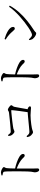

<svg xmlns="http://www.w3.org/2000/svg" viewBox="1562 -2360 837 4000"><g transform="rotate(-90 1980.0 -359.5)"><path d="M326.5 -746.1Q345.5 -750.4 360.9 -754.1Q376.2 -757.8 389.6 -757.8Q405.6 -757.8 424.2 -751.6Q442.8 -745.3 460.3 -736.1Q477.8 -726.8 488.7 -716.4Q499.6 -705.9 499.6 -696.6Q499.6 -686.7 495 -680.3Q490.5 -673.8 485.5 -665.2Q480.5 -656.7 478 -639.8Q475 -613.5 473.3 -578.6Q471.6 -543.6 471 -508.4Q470.4 -473.3 470.2 -444.7Q470 -423.7 469.5 -382.3Q469 -340.9 469.1 -289.4Q469.2 -237.9 469.1 -185.8Q469 -133.6 469.3 -90.4Q469.7 -57.3 470.8 -34.7Q471.9 -12.2 471.9 0.8Q471.9 20.5 464.1 29.7Q456.4 38.8 440.1 38.8Q424.1 38.8 412.9 23.7Q401.7 8.6 395.8 -12.2Q389.9 -32.9 389.9 -49.9Q389.9 -66.4 394.9 -83Q399.9 -99.5 403.1 -128.2Q406.1 -156.2 407.7 -197.4Q409.3 -238.7 410 -284.3Q410.6 -330 410.7 -371.8Q410.8 -413.7 410.8 -442.2Q410.8 -472.6 410.6 -506.3Q410.3 -540.1 410 -572.9Q409.7 -605.6 408.8 -634.1Q407.9 -662.7 405.5 -681Q403.4 -704.7 385.1 -712.6Q366.9 -720.6 327.5 -725.2ZM458.8 -465.9Q533.7 -450.5 603.9 -424.9Q674 -399.3 716.9 -372.3Q739.9 -357.4 756.6 -338.9Q773.4 -320.4 773.4 -297.5Q773.4 -284.1 765.1 -273.4Q756.7 -262.8 740.9 -262.8Q729.1 -262.8 719.5 -268.7Q709.9 -274.7 699.3 -285.7Q688.8 -296.7 674 -311.6Q659.2 -326.5 636.7 -343.2Q601.3 -368.2 557.5 -390.6Q513.7 -412.9 458.8 -432.6Z M1147.9 -603 1167.8 -610.4Q1178.1 -598.6 1187.8 -585Q1197.4 -571.5 1209.7 -562.5Q1222.1 -553.6 1239.3 -553.6Q1254.7 -553.6 1293.3 -556.6Q1332 -559.6 1382 -563.9Q1432.1 -568.3 1482.8 -573.7Q1533.5 -579.1 1574.4 -583.5Q1615.3 -587.9 1633.5 -589.9Q1651.2 -592.1 1661 -598.2Q1670.9 -604.2 1678.3 -609.2Q1685.8 -614.1 1694.6 -614.1Q1704.9 -614.1 1720.2 -606.4Q1735.4 -598.6 1751.3 -587.1Q1767.1 -575.6 1777.7 -563.5Q1788.2 -551.4 1788.2 -542.4Q1788.2 -531.9 1781.8 -524.1Q1775.5 -516.2 1768 -507.4Q1760.4 -498.5 1756.8 -484.8Q1752.7 -466.1 1745.9 -431.2Q1739 -396.3 1731.3 -350.8Q1723.6 -305.3 1714.8 -256Q1706.1 -206.7 1697.3 -159.3H1637.6Q1644.2 -205.2 1652.1 -259.5Q1660 -313.8 1667.1 -367.4Q1674.1 -421 1679 -464.5Q1683.9 -508 1685.7 -532.2Q1686.7 -543.1 1676.1 -543.1Q1663.1 -543.1 1627.9 -539.8Q1592.7 -536.5 1546.4 -531.6Q1500.1 -526.7 1451.6 -520.9Q1403 -515.1 1363.2 -509.2Q1323.3 -503.3 1302.4 -499.3Q1284.5 -495.6 1268.1 -486.1Q1251.7 -476.6 1238.2 -476.6Q1224.9 -476.6 1207.1 -489.8Q1189.2 -503.1 1175.4 -520.2Q1161.5 -537.4 1156.9 -549.9Q1153.5 -559.6 1151 -575.7Q1148.5 -591.7 1147.9 -603ZM1124.6 -213.5 1143.5 -223.8Q1160.6 -203.9 1181.1 -184.4Q1201.6 -164.9 1230.5 -164.9Q1242 -164.9 1274.9 -167.6Q1307.9 -170.4 1354.4 -174.7Q1401 -179 1452.1 -184.2Q1503.3 -189.4 1550.7 -193.7Q1598.1 -198 1634 -200.7Q1669.9 -203.5 1684.1 -203.5Q1706.2 -203.9 1724.4 -196.4Q1742.6 -188.9 1753.8 -177.7Q1765.1 -166.6 1765.1 -154.4Q1765.1 -142.5 1756.3 -137.1Q1747.6 -131.6 1726.3 -131.6Q1703.6 -131.6 1668.8 -136.4Q1633.9 -141.3 1577.6 -141.3Q1535.3 -141.3 1485.2 -136.9Q1435 -132.4 1389.8 -126.4Q1344.6 -120.4 1314.7 -114.2Q1288.4 -109 1273.4 -103.4Q1258.4 -97.8 1248.3 -93.8Q1238.2 -89.8 1226.7 -89.8Q1213.2 -89.8 1195.8 -100.9Q1178.4 -112.1 1163.4 -127.6Q1148.3 -143.1 1141.7 -155.6Q1135.5 -168.5 1130.6 -186.3Q1125.8 -204.2 1124.6 -213.5Z M2286.5 -746.1Q2305.5 -750.4 2320.9 -754.1Q2336.2 -757.8 2349.6 -757.8Q2365.6 -757.8 2384.2 -751.6Q2402.8 -745.3 2420.3 -736.1Q2437.8 -726.8 2448.7 -716.4Q2459.6 -705.9 2459.6 -696.6Q2459.6 -686.7 2455 -680.3Q2450.5 -673.8 2445.5 -665.2Q2440.5 -656.7 2438 -639.8Q2435 -613.5 2433.3 -578.6Q2431.6 -543.6 2431 -508.4Q2430.4 -473.3 2430.2 -444.7Q2430 -423.7 2429.5 -382.3Q2429 -340.9 2429.1 -289.4Q2429.2 -237.9 2429.1 -185.8Q2429 -133.6 2429.3 -90.4Q2429.7 -57.3 2430.8 -34.7Q2431.9 -12.2 2431.9 0.8Q2431.9 20.5 2424.1 29.7Q2416.4 38.8 2400.1 38.8Q2384.1 38.8 2372.9 23.7Q2361.7 8.6 2355.8 -12.2Q2349.9 -32.9 2349.9 -49.9Q2349.9 -66.4 2354.9 -83Q2359.9 -99.5 2363.1 -128.2Q2366.1 -156.2 2367.7 -197.4Q2369.3 -238.7 2370 -284.3Q2370.6 -330 2370.7 -371.8Q2370.8 -413.7 2370.8 -442.2Q2370.8 -472.6 2370.6 -506.3Q2370.3 -540.1 2370 -572.9Q2369.7 -605.6 2368.8 -634.1Q2367.9 -662.7 2365.5 -681Q2363.4 -704.7 2345.1 -712.6Q2326.9 -720.6 2287.5 -725.2ZM2418.8 -465.9Q2493.7 -450.5 2563.9 -424.9Q2634 -399.3 2676.9 -372.3Q2699.9 -357.4 2716.6 -338.9Q2733.4 -320.4 2733.4 -297.5Q2733.4 -284.1 2725.1 -273.4Q2716.7 -262.8 2700.9 -262.8Q2689.1 -262.8 2679.5 -268.7Q2669.9 -274.7 2659.3 -285.7Q2648.8 -296.7 2634 -311.6Q2619.2 -326.5 2596.7 -343.2Q2561.3 -368.2 2517.5 -390.6Q2473.7 -412.9 2418.8 -432.6Z M3168.5 -682.6Q3211.1 -670.9 3255.2 -652.6Q3299.4 -634.3 3336.9 -611.6Q3374.3 -588.9 3397.1 -561.9Q3419.9 -535 3419.9 -506Q3419.9 -489 3410.4 -479Q3400.9 -469 3385.5 -469Q3373.4 -469 3361.7 -478.2Q3350 -487.4 3330.2 -510.6Q3312.2 -532.7 3294.7 -550.6Q3277.1 -568.6 3257.9 -586Q3238.6 -603.5 3213.8 -621.8Q3189 -640.2 3155.8 -661.5ZM3840.1 -589.3 3863.2 -574.4Q3803.4 -468.1 3722.3 -377.6Q3641.1 -287.1 3544.1 -209.2Q3447.1 -131.3 3337.5 -60.9Q3328 -55.2 3320.2 -46.4Q3312.3 -37.5 3304.3 -30.5Q3296.4 -23.6 3284.9 -23.6Q3266.2 -23.6 3241.7 -36.6Q3217.3 -49.5 3196.6 -67.9Q3175.8 -86.3 3165.6 -101.2Q3158 -114.1 3152.2 -134.1Q3146.5 -154.1 3145.2 -165.9L3160.5 -176.3Q3176.1 -160.2 3191.5 -144.9Q3206.9 -129.6 3223 -120.2Q3239.1 -110.8 3255 -110.8Q3274.1 -110.8 3314.4 -131Q3354.8 -151.2 3408.8 -187.2Q3462.8 -223.2 3522.9 -270.1Q3583 -317 3642.6 -370.4Q3702.2 -423.9 3753.5 -480.2Q3804.9 -536.4 3840.1 -589.3Z"/></g></svg>

Font: Noto Serif JP
Style: Regular
Weight: 200
Designer: Ryoko NISHIZUKA 西塚涼子 (kana & ideographs); Frank Grießhammer (Latin, Greek & Cyrillic); Wenlong ZHANG 张文龙 (bopomofo); San
Foundry: Adobe
Version: Version 2.001;hotconv 1.1.0;makeotfexe 2.6.0